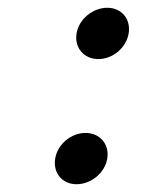

<svg xmlns="http://www.w3.org/2000/svg" viewBox="-20 -469 415 494"><path d="M177 -383C171 -346 196 -317 233 -317C270 -317 305 -346 311 -383C317 -420 293 -449 256 -449C219 -449 183 -420 177 -383ZM122 -61C116 -24 140 5 177 5C214 5 250 -24 256 -61C262 -98 237 -127 200 -127C163 -127 128 -98 122 -61Z"/></svg>

Font: Charger Monospace
Style: Regular
Weight: 400
Designer: Jasper
Foundry: Cannot Into Space Fonts
Version: Version 0.980